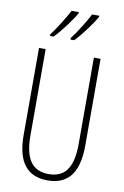

<svg xmlns="http://www.w3.org/2000/svg" viewBox="-103 -1010 699 1078"><g transform="rotate(10 246.5 -470.5)"><path d="M373 -944V-951H332C315 -917 270 -842 237 -800V-791H258C296 -829 355 -911 373 -944ZM256 -944V-951H215C197 -916 155 -846 120 -800V-791H140C180 -830 238 -910 256 -944ZM422 -218V-714H384V-221C384 -73 329 -26 247 -26C160 -26 109 -79 109 -221V-714H71V-218C71 -60 133 10 247 10C348 10 422 -46 422 -218Z"/></g></svg>

Font: Noto Sans Georgian ExtraCondensed ExtraLight
Style: Regular
Weight: 200
Width: 2
Designer: Monotype Design Team, Akaki Razmadze
Foundry: Google LLC
Version: Version 2.005